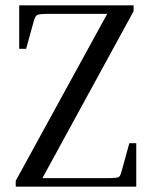

<svg xmlns="http://www.w3.org/2000/svg" viewBox="-20 -700 571 720"><path d="M465 -163H491V0H39V-22L382 -648H161Q126 -648 119 -643.5Q112 -639 107 -622L78 -517H52V-680H481V-658L139 -32H382Q406 -32 416 -33.5Q426 -35 429.5 -40.5Q433 -46 436 -58Z"/></svg>

Font: Inria Serif
Style: Regular
Weight: 400
Designer: Black Foundry Team
Foundry: Black Foundry
Version: Version 1.000; ttfautohint (v1.8.3)